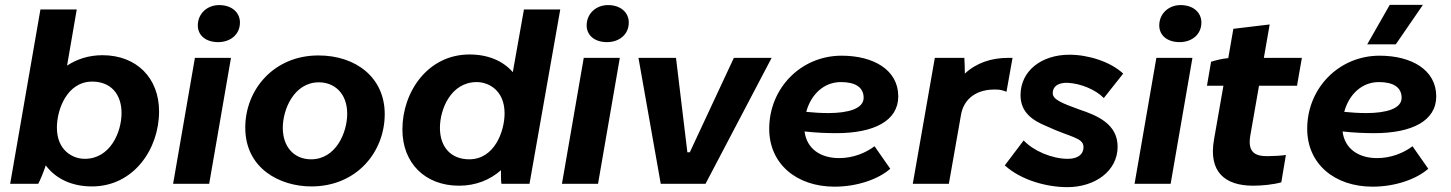

<svg xmlns="http://www.w3.org/2000/svg" viewBox="-20 -759 5991 793"><path d="M22 0H138C146 -15 160 -48 169 -76C209 -22 275 11 360 11C531 11 637 -142 637 -299C637 -437 544 -531 403 -531C347 -531 298 -515 257 -488L297 -720H147ZM330 -103C280 -103 215 -138 215 -232C215 -307 257 -422 361 -422C436 -422 482 -372 482 -292C482 -214 436 -103 330 -103Z M695 0H844L934 -520H785ZM881 -585C931 -585 971 -616 971 -666C971 -707 938 -738 885 -738C836 -738 797 -703 797 -654C797 -613 830 -585 881 -585Z M1266 11C1453 11 1569 -131 1569 -288C1569 -438 1451 -530 1295 -530C1111 -530 993 -389 993 -232C993 -62 1137 11 1266 11ZM1265 -101C1194 -101 1148 -153 1148 -231C1148 -308 1195 -419 1297 -419C1360 -419 1414 -375 1414 -289C1414 -211 1367 -101 1265 -101Z M2051 0H2167L2294 -720H2144L2098 -461C2058 -507 1997 -534 1919 -534C1748 -534 1642 -381 1642 -224C1642 -86 1735 8 1876 8C1945 8 2004 -16 2049 -56C2049 -33 2049 -11 2051 0ZM1949 -420C1999 -420 2064 -385 2064 -291C2064 -216 2022 -101 1918 -101C1843 -101 1797 -151 1797 -231C1797 -309 1843 -420 1949 -420Z M2301 0H2450L2540 -520H2391ZM2487 -585C2537 -585 2577 -616 2577 -666C2577 -707 2544 -738 2491 -738C2442 -738 2403 -703 2403 -654C2403 -613 2436 -585 2487 -585Z M2709 0H2894L3167 -520H3011L2829 -130H2819L2772 -520H2617Z M3427 12C3519 12 3607 -18 3657 -62L3592 -155C3555 -127 3503 -106 3446 -106C3368 -106 3312 -145 3303 -216C3349 -211 3393 -209 3434 -209C3590 -209 3690 -260 3690 -361C3690 -471 3587 -529 3456 -529C3288 -529 3157 -395 3157 -227C3157 -82 3270 12 3427 12ZM3310 -297C3329 -368 3382 -420 3453 -420C3512 -420 3547 -399 3547 -355C3547 -310 3483 -292 3401 -292C3371 -292 3339 -294 3310 -297Z M3750 0H3899L3949 -284C3960 -351 4014 -393 4099 -389C4112 -389 4127 -384 4137 -380L4162 -520H4144C4074 -520 4012 -499 3965 -455C3965 -477 3964 -501 3963 -520H3841Z M4388 14C4503 14 4596 -53 4596 -153C4596 -247 4512 -282 4437 -307C4369 -332 4328 -347 4328 -374C4328 -403 4351 -418 4390 -417C4444 -414 4505 -389 4539 -354L4619 -455C4567 -504 4475 -533 4397 -533C4281 -533 4195 -466 4195 -366C4195 -294 4246 -261 4302 -238C4400 -192 4455 -191 4455 -152C4455 -119 4429 -103 4390 -103C4325 -103 4248 -136 4208 -179L4130 -76C4199 -13 4307 14 4388 14Z M4666 0H4815L4905 -520H4756ZM4852 -585C4902 -585 4942 -616 4942 -666C4942 -707 4909 -738 4856 -738C4807 -738 4768 -703 4768 -654C4768 -613 4801 -585 4852 -585Z M5156 8C5193 8 5241 3 5272 -6L5291 -119C5273 -116 5237 -114 5214 -114C5165 -114 5132 -129 5144 -199L5180 -405H5337L5357 -520H5200L5224 -658L5074 -640L5053 -519C5029 -517 5001 -510 4982 -504L4965 -405H5033L4994 -182C4971 -50 5038 8 5156 8Z M5649 12C5741 12 5829 -18 5879 -62L5814 -155C5777 -127 5725 -106 5668 -106C5590 -106 5534 -145 5525 -216C5571 -211 5615 -209 5656 -209C5812 -209 5912 -260 5912 -361C5912 -471 5809 -529 5678 -529C5510 -529 5379 -395 5379 -227C5379 -82 5492 12 5649 12ZM5745 -576 5857 -739H5720L5627 -576ZM5532 -297C5551 -368 5604 -420 5675 -420C5734 -420 5769 -399 5769 -355C5769 -310 5705 -292 5623 -292C5593 -292 5561 -294 5532 -297Z"/></svg>

Font: Fixel Display 20240404
Style: Bold Italic
Weight: 700
Italic angle: -10°
Designer: AlfaBravo + MacPaw
Foundry: Kyrylo Tkachov, Marchela Mozhyna, Serhii Makarenko, Maria Weinstein, Zakhar Kryvoshyya
Version: Version 1.211;Glyphs 3.2 (3225)